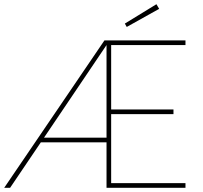

<svg xmlns="http://www.w3.org/2000/svg" viewBox="-20 -892 966 912"><path d="M0 0 476 -700H861V-678H508V-372H804V-350H508V-22H861V0H486V-216H174L28 0ZM486 -238V-678L189 -238ZM582 -764 573 -780 723 -872 736 -850Z"/></svg>

Font: Lexend Thin
Style: Regular
Weight: 100
Designer: Bonnie Shaver-Troup, Thomas Jockin
Foundry: Lexend
Version: Version 1.007; ttfautohint (v1.8.3)